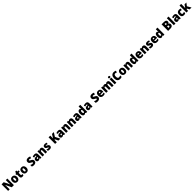

<svg xmlns="http://www.w3.org/2000/svg" viewBox="2628 -7772 14778 14778"><g transform="rotate(-45 10016.5 -383.0)"><path d="M698 0V-714H531V-414C531 -368 535 -297 538 -241H535L302 -714H70V0H237V-300C237 -349 233 -423 228 -481H232L466 0Z M1322 -278C1322 -461 1216 -563 1067 -563C898 -563 807 -452 807 -278C807 -107 905 10 1064 10C1235 10 1322 -109 1322 -278ZM990 -277C990 -375 1013 -424 1065 -424C1120 -424 1139 -375 1139 -278C1139 -180 1120 -129 1066 -129C1012 -129 990 -181 990 -277Z M1673 -137C1642 -137 1625 -155 1625 -191V-414H1749V-553H1625V-664H1506L1461 -548L1381 -495V-414H1444V-182C1444 -39 1506 10 1615 10C1677 10 1717 -2 1757 -21V-156C1727 -145 1701 -137 1673 -137Z M2336 -278C2336 -461 2230 -563 2081 -563C1912 -563 1821 -452 1821 -278C1821 -107 1919 10 2078 10C2249 10 2336 -109 2336 -278ZM2004 -277C2004 -375 2027 -424 2079 -424C2134 -424 2153 -375 2153 -278C2153 -180 2134 -129 2080 -129C2026 -129 2004 -181 2004 -277Z M3148 -217C3148 -322 3093 -375 2996 -425C2899 -473 2873 -489 2873 -524C2873 -550 2892 -570 2937 -570C2983 -570 3037 -553 3094 -524L3148 -673C3088 -702 3019 -724 2939 -724C2786 -724 2689 -649 2689 -515C2689 -395 2751 -347 2849 -296C2936 -252 2962 -235 2962 -200C2962 -169 2939 -147 2887 -147C2829 -147 2753 -168 2684 -207V-35C2750 -2 2804 10 2888 10C3062 10 3148 -94 3148 -217Z M3488 -563C3397 -563 3322 -546 3262 -513L3312 -389C3364 -415 3413 -430 3453 -430C3492 -430 3515 -410 3515 -362V-352L3430 -349C3287 -343 3210 -287 3210 -169C3210 -59 3269 10 3364 10C3448 10 3489 -15 3532 -73H3535L3569 0H3695V-363C3695 -494 3617 -563 3488 -563ZM3477 -245 3515 -247V-202C3515 -155 3482 -123 3441 -123C3411 -123 3392 -141 3392 -179C3392 -220 3416 -242 3477 -245Z M4135 -563C4064 -563 4014 -534 3983 -482H3975L3952 -553H3814V0H3995V-246C3995 -362 4011 -415 4073 -415C4118 -415 4133 -377 4133 -304V0H4314V-360C4314 -497 4243 -563 4135 -563Z M4811 -170C4811 -263 4765 -306 4679 -345C4595 -383 4580 -390 4580 -410C4580 -426 4595 -434 4622 -434C4657 -434 4711 -417 4757 -393L4805 -516C4742 -547 4685 -563 4618 -563C4489 -563 4408 -506 4408 -400C4408 -314 4449 -266 4532 -229C4619 -191 4637 -180 4637 -158C4637 -138 4620 -129 4582 -129C4537 -129 4468 -145 4409 -174V-21C4468 3 4523 10 4593 10C4743 10 4811 -60 4811 -170Z M5756 0 5554 -394 5759 -714H5559L5422 -495C5403 -465 5383 -434 5371 -404V-714H5185V0H5371V-239L5421 -270L5549 0Z M6063 -563C5972 -563 5897 -546 5837 -513L5887 -389C5939 -415 5988 -430 6028 -430C6067 -430 6090 -410 6090 -362V-352L6005 -349C5862 -343 5785 -287 5785 -169C5785 -59 5844 10 5939 10C6023 10 6064 -15 6107 -73H6110L6144 0H6270V-363C6270 -494 6192 -563 6063 -563ZM6052 -245 6090 -247V-202C6090 -155 6057 -123 6016 -123C5986 -123 5967 -141 5967 -179C5967 -220 5991 -242 6052 -245Z M6710 -563C6639 -563 6589 -534 6558 -482H6550L6527 -553H6389V0H6570V-246C6570 -362 6586 -415 6648 -415C6693 -415 6708 -377 6708 -304V0H6889V-360C6889 -497 6818 -563 6710 -563Z M7328 -563C7257 -563 7207 -534 7176 -482H7168L7145 -553H7007V0H7188V-246C7188 -362 7204 -415 7266 -415C7311 -415 7326 -377 7326 -304V0H7507V-360C7507 -497 7436 -563 7328 -563Z M7875 -563C7784 -563 7709 -546 7649 -513L7699 -389C7751 -415 7800 -430 7840 -430C7879 -430 7902 -410 7902 -362V-352L7817 -349C7674 -343 7597 -287 7597 -169C7597 -59 7656 10 7751 10C7835 10 7876 -15 7919 -73H7922L7956 0H8082V-363C8082 -494 8004 -563 7875 -563ZM7864 -245 7902 -247V-202C7902 -155 7869 -123 7828 -123C7798 -123 7779 -141 7779 -179C7779 -220 7803 -242 7864 -245Z M8364 10C8432 10 8469 -19 8499 -64H8507L8541 0H8680V-760H8499V-603C8499 -566 8503 -518 8507 -482H8502C8473 -532 8432 -563 8367 -563C8254 -563 8179 -461 8179 -277C8179 -93 8253 10 8364 10ZM8433 -135C8390 -135 8362 -179 8362 -276C8362 -370 8390 -415 8432 -415C8490 -415 8509 -370 8509 -282V-261C8508 -174 8488 -135 8433 -135Z M9050 -563C8959 -563 8884 -546 8824 -513L8874 -389C8926 -415 8975 -430 9015 -430C9054 -430 9077 -410 9077 -362V-352L8992 -349C8849 -343 8772 -287 8772 -169C8772 -59 8831 10 8926 10C9010 10 9051 -15 9094 -73H9097L9131 0H9257V-363C9257 -494 9179 -563 9050 -563ZM9039 -245 9077 -247V-202C9077 -155 9044 -123 9003 -123C8973 -123 8954 -141 8954 -179C8954 -220 8978 -242 9039 -245Z M10088 -217C10088 -322 10033 -375 9936 -425C9839 -473 9813 -489 9813 -524C9813 -550 9832 -570 9877 -570C9923 -570 9977 -553 10034 -524L10088 -673C10028 -702 9959 -724 9879 -724C9726 -724 9629 -649 9629 -515C9629 -395 9691 -347 9789 -296C9876 -252 9902 -235 9902 -200C9902 -169 9879 -147 9827 -147C9769 -147 9693 -168 9624 -207V-35C9690 -2 9744 10 9828 10C10002 10 10088 -94 10088 -217Z M10408 -563C10253 -563 10156 -467 10156 -273C10156 -81 10260 10 10425 10C10509 10 10565 -3 10617 -31V-166C10559 -136 10510 -123 10448 -123C10375 -123 10339 -161 10337 -225H10650V-310C10650 -476 10558 -563 10408 -563ZM10414 -434C10459 -434 10484 -400 10485 -343H10339C10343 -408 10373 -434 10414 -434Z M11372 -563C11307 -563 11256 -535 11225 -487H11217C11190 -533 11144 -563 11069 -563C10994 -563 10941 -532 10915 -485H10908L10884 -553H10746V0H10927V-244C10927 -358 10943 -415 11001 -415C11040 -415 11058 -381 11058 -303V0H11238V-260C11238 -362 11255 -415 11311 -415C11350 -415 11370 -384 11370 -303V0H11550V-360C11550 -500 11488 -563 11372 -563Z M11761 -776C11703 -776 11665 -755 11665 -691C11665 -629 11704 -607 11761 -607C11816 -607 11857 -629 11857 -691C11857 -755 11817 -776 11761 -776ZM11851 -553H11670V0H11851Z M12280 -570C12333 -570 12380 -552 12427 -526L12481 -674C12413 -709 12342 -724 12275 -724C12074 -724 11959 -572 11959 -355C11959 -131 12056 10 12266 10C12335 10 12395 -2 12452 -30V-189C12398 -164 12346 -144 12289 -144C12195 -144 12149 -215 12149 -354C12149 -489 12197 -570 12280 -570Z M13062 -278C13062 -461 12956 -563 12807 -563C12638 -563 12547 -452 12547 -278C12547 -107 12645 10 12804 10C12975 10 13062 -109 13062 -278ZM12730 -277C12730 -375 12753 -424 12805 -424C12860 -424 12879 -375 12879 -278C12879 -180 12860 -129 12806 -129C12752 -129 12730 -181 12730 -277Z M13483 -563C13412 -563 13362 -534 13331 -482H13323L13300 -553H13162V0H13343V-246C13343 -362 13359 -415 13421 -415C13466 -415 13481 -377 13481 -304V0H13662V-360C13662 -497 13591 -563 13483 -563Z M13943 10C14011 10 14048 -19 14078 -64H14086L14120 0H14259V-760H14078V-603C14078 -566 14082 -518 14086 -482H14081C14052 -532 14011 -563 13946 -563C13833 -563 13758 -461 13758 -277C13758 -93 13832 10 13943 10ZM14012 -135C13969 -135 13941 -179 13941 -276C13941 -370 13969 -415 14011 -415C14069 -415 14088 -370 14088 -282V-261C14087 -174 14067 -135 14012 -135Z M14609 -563C14454 -563 14357 -467 14357 -273C14357 -81 14461 10 14626 10C14710 10 14766 -3 14818 -31V-166C14760 -136 14711 -123 14649 -123C14576 -123 14540 -161 14538 -225H14851V-310C14851 -476 14759 -563 14609 -563ZM14615 -434C14660 -434 14685 -400 14686 -343H14540C14544 -408 14574 -434 14615 -434Z M15268 -563C15197 -563 15147 -534 15116 -482H15108L15085 -553H14947V0H15128V-246C15128 -362 15144 -415 15206 -415C15251 -415 15266 -377 15266 -304V0H15447V-360C15447 -497 15376 -563 15268 -563Z M15944 -170C15944 -263 15898 -306 15812 -345C15728 -383 15713 -390 15713 -410C15713 -426 15728 -434 15755 -434C15790 -434 15844 -417 15890 -393L15938 -516C15875 -547 15818 -563 15751 -563C15622 -563 15541 -506 15541 -400C15541 -314 15582 -266 15665 -229C15752 -191 15770 -180 15770 -158C15770 -138 15753 -129 15715 -129C15670 -129 15601 -145 15542 -174V-21C15601 3 15656 10 15726 10C15876 10 15944 -60 15944 -170Z M16268 -563C16113 -563 16016 -467 16016 -273C16016 -81 16120 10 16285 10C16369 10 16425 -3 16477 -31V-166C16419 -136 16370 -123 16308 -123C16235 -123 16199 -161 16197 -225H16510V-310C16510 -476 16418 -563 16268 -563ZM16274 -434C16319 -434 16344 -400 16345 -343H16199C16203 -408 16233 -434 16274 -434Z M16769 10C16837 10 16874 -19 16904 -64H16912L16946 0H17085V-760H16904V-603C16904 -566 16908 -518 16912 -482H16907C16878 -532 16837 -563 16772 -563C16659 -563 16584 -461 16584 -277C16584 -93 16658 10 16769 10ZM16838 -135C16795 -135 16767 -179 16767 -276C16767 -370 16795 -415 16837 -415C16895 -415 16914 -370 16914 -282V-261C16913 -174 16893 -135 16838 -135Z M17719 -714H17485V0H17745C17903 0 18001 -79 18001 -209C18001 -313 17947 -356 17883 -374V-379C17937 -393 17988 -448 17988 -536C17988 -654 17909 -714 17719 -714ZM17720 -439H17670V-571H17717C17773 -571 17800 -550 17800 -509C17800 -467 17776 -439 17720 -439ZM17670 -300H17726C17788 -300 17811 -267 17811 -224C17811 -176 17788 -146 17729 -146H17670Z M18287 0V-760H18106V0Z M18657 -563C18566 -563 18491 -546 18431 -513L18481 -389C18533 -415 18582 -430 18622 -430C18661 -430 18684 -410 18684 -362V-352L18599 -349C18456 -343 18379 -287 18379 -169C18379 -59 18438 10 18533 10C18617 10 18658 -15 18701 -73H18704L18738 0H18864V-363C18864 -494 18786 -563 18657 -563ZM18646 -245 18684 -247V-202C18684 -155 18651 -123 18610 -123C18580 -123 18561 -141 18561 -179C18561 -220 18585 -242 18646 -245Z M19218 10C19286 10 19338 -8 19382 -39V-186C19336 -155 19285 -137 19234 -137C19179 -137 19144 -178 19144 -275C19144 -369 19179 -417 19232 -417C19271 -417 19306 -405 19348 -384L19399 -521C19350 -548 19294 -563 19228 -563C19064 -563 18961 -460 18961 -274C18961 -77 19057 10 19218 10Z M19664 -460V-760H19483V0H19664V-155L19721 -199L19830 0H20033L19847 -318L20023 -553H19825L19711 -394C19695 -372 19673 -336 19658 -310H19655C19661 -356 19664 -413 19664 -460Z"/></g></svg>

Font: Noto Sans Kannada SemiCondensed Black
Style: Regular
Weight: 900
Width: 4
Designer: Jelle Bosma - Monotype Design Team
Foundry: Monotype Imaging Inc.
Version: Version 2.005